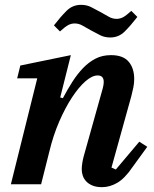

<svg xmlns="http://www.w3.org/2000/svg" viewBox="-20 -762 637 794"><path d="M402 12Q379 12 363 5.5Q347 -1 337 -11.5Q327 -22 322.5 -35Q318 -48 318 -62Q318 -74 320.5 -89Q323 -104 326 -115L405 -397Q409 -412 409 -423Q409 -450 384 -450Q361 -450 333.5 -426Q306 -402 278 -359.5Q250 -317 225 -259.5Q200 -202 184 -135L150 0H25L134 -438H51L64 -491L273 -534L229 -359L240 -356Q259 -392 279.5 -424Q300 -456 323.5 -480.5Q347 -505 375 -519.5Q403 -534 439 -534Q489 -534 512 -507Q535 -480 535 -435Q535 -418 531.5 -400.5Q528 -383 523 -364L441 -69L459 -61L556 -176L589 -155L528 -71Q496 -24 465 -6Q434 12 402 12ZM436 -607Q413 -607 395 -616Q377 -625 357 -636Q337 -647 321.5 -656Q306 -665 289 -665Q275 -665 262.5 -658.5Q250 -652 228 -632L203 -657Q230 -692 255 -717Q280 -742 315 -742Q338 -742 356 -733Q374 -724 394 -713Q414 -702 429.5 -693Q445 -684 462 -684Q476 -684 488.5 -690.5Q501 -697 523 -717L548 -692Q521 -657 496 -632Q471 -607 436 -607Z"/></svg>

Font: IBM Plex Serif SemiBold
Style: Italic
Weight: 600
Italic angle: -14°
Designer: Mike Abbink, Paul van der Laan, Pieter van Rosmalen
Foundry: Bold Monday
Version: Version 2.5